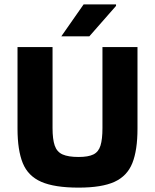

<svg xmlns="http://www.w3.org/2000/svg" viewBox="-20 -857 708 877"><path d="M608 -642V-269Q608 -171 584.5 -112Q561 -53 503 -26.5Q445 0 339 0Q229 0 168.5 -26.5Q108 -53 84 -112Q60 -171 60 -269V-642H220V-272Q220 -221 230 -192Q240 -163 266 -151.5Q292 -140 339 -140Q383 -140 406.5 -151.5Q430 -163 439 -192Q448 -221 448 -272V-642ZM510 -830 388 -691H260L362 -837H510Z"/></svg>

Font: Bakbak One
Style: Regular
Weight: 400
Designer: Saumya Kishore and Sanchit Sawaria
Foundry: A Good Feeling
Version: Version 1.003; ttfautohint (v1.8.3)